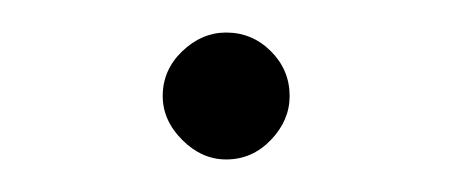

<svg xmlns="http://www.w3.org/2000/svg" viewBox="-20 -86 278 118"><path d="M119 12Q104 12 92 0Q80 -12 80 -27Q80 -43 92 -54.5Q104 -66 119 -66Q135 -66 146.5 -54.5Q158 -43 158 -27Q158 -12 146.5 0Q135 12 119 12Z"/></svg>

Font: Arima ExtraLight
Style: Regular
Weight: 250
Designer: Joana Correia and Natanael Gama
Foundry: NDISCOVER
Version: Version 1.101;gftools[0.9.23]